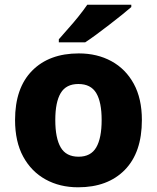

<svg xmlns="http://www.w3.org/2000/svg" viewBox="-20 -786 667 816"><path d="M583 -276Q583 -138 510.5 -64Q438 10 312 10Q234 10 173.5 -23.5Q113 -57 78.5 -120.5Q44 -184 44 -276Q44 -412 116.5 -485.5Q189 -559 315 -559Q393 -559 453.5 -526Q514 -493 548.5 -430Q583 -367 583 -276ZM215 -276Q215 -199 238 -159.5Q261 -120 314 -120Q366 -120 389 -159.5Q412 -199 412 -276Q412 -352 389 -390.5Q366 -429 313 -429Q261 -429 238 -390.5Q215 -352 215 -276ZM538 -756Q522 -742 497 -722Q472 -702 443.5 -680Q415 -658 388.5 -638.5Q362 -619 342 -606H230V-619Q246 -638 269 -663.5Q292 -689 314 -716.5Q336 -744 351 -766H538Z"/></svg>

Font: Noto Sans Bengali ExtraBold
Style: Regular
Weight: 800
Designer: Jelle Bosma - Monotype Design Team
Foundry: Monotype Imaging Inc.
Version: Version 2.003; ttfautohint (v1.8.4.7-5d5b)